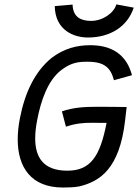

<svg xmlns="http://www.w3.org/2000/svg" viewBox="-20 -839 621 863"><path d="M389.6 -745.1C344.2 -745.1 308.1 -761.2 306.2 -818.4L226.1 -811.5C228 -701.7 313.5 -670.4 375 -670.4C474.1 -670.4 552.7 -718.3 581.1 -804.7L502.9 -819.3C492.7 -781.2 442.4 -745.1 389.6 -745.1ZM549.3 -357.9C502.9 -358.9 459.5 -358.9 409.2 -358.9C359.9 -358.9 308.6 -356 258.3 -338.4L276.4 -269.5C320.8 -284.7 356 -287.1 392.6 -287.1C411.6 -287.1 430.7 -286.6 452.1 -286.6H459C429.7 -134.3 385.7 -71.8 282.7 -71.8C174.3 -71.8 138.2 -132.3 138.2 -217.3C138.2 -243.2 141.6 -271.5 147.5 -301.3C163.6 -385.3 194.8 -479.5 257.8 -525.9C302.2 -558.6 333 -561.5 374 -561.5C449.7 -561.5 477.5 -534.2 492.2 -478.5L573.2 -501C552.2 -580.6 497.6 -633.3 393.6 -635.7H383.8C327.6 -635.7 269.5 -622.1 212.4 -579.1C136.2 -517.1 91.8 -422.4 69.3 -306.6C63 -273.9 59.6 -242.7 59.6 -212.9C59.6 -87.9 119.1 3.9 262.7 3.9C283.2 3.9 314.9 3.4 337.9 -1.5C429.2 -23.9 517.1 -80.6 542 -295.4Z"/></svg>

Font: Fantasque Sans Mono
Style: RegItalic
Weight: 400
Italic angle: -11°
Monospace: yes
Designer: Jany Belluz
Version: Version 1.6.3